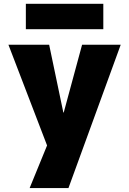

<svg xmlns="http://www.w3.org/2000/svg" viewBox="-20 -750 666 990"><path d="M23.4 -519.5H233.4L306.6 -169.9H308.6L403.3 -519.5H602.5L333 219.7H132.8L222.7 0ZM113.3 -599.6V-730.5H512.7V-599.6Z"/></svg>

Font: GenEi M Gothic v2 Black
Style: Regular
Weight: 900
Version: Version 2.0